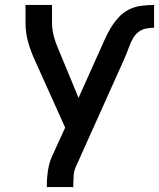

<svg xmlns="http://www.w3.org/2000/svg" viewBox="-20 -550 642 775"><path d="M169 205V198Q169 168 173.5 138.5Q178 109 190 81L243 -35L122 -304Q105 -340 94 -378.5Q83 -417 83 -457V-530H190V-456Q190 -441 192.5 -426.5Q195 -412 199 -397.5Q203 -383 208.5 -369Q214 -355 220 -341L297 -155L381 -342Q392 -366 402.5 -390Q413 -414 426.5 -436.5Q440 -459 458 -479Q476 -499 499.5 -511Q523 -523 549.5 -526.5Q576 -530 602 -530V-438Q585 -438 568.5 -434.5Q552 -431 539 -421Q526 -411 517.5 -396.5Q509 -382 503 -366Q497 -350 491 -334.5Q485 -319 478 -304L288 119Q279 137 277.5 157.5Q276 178 276 198V205Z"/></svg>

Font: Iosevka Curly SmBdEx
Style: Regular
Weight: 600
Width: 7
Monospace: yes
Designer: Belleve Invis
Foundry: Belleve Invis
Version: Version 11.1.0; ttfautohint (v1.8.3)